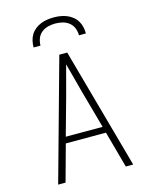

<svg xmlns="http://www.w3.org/2000/svg" viewBox="-138 -1041 876 1127"><g transform="rotate(-15 300.0 -477.5)"><path d="M72 0 276 -735H324L528 0H483L422 -222H178L117 0ZM188 -260H412L348 -490Q336 -535 324 -580Q312 -625 300 -670Q288 -625 276 -580Q264 -535 252 -490ZM141 -815Q141 -835 145.5 -855Q150 -875 160.5 -892Q171 -909 187 -921.5Q203 -934 221.5 -941.5Q240 -949 260 -952Q280 -955 300 -955Q320 -955 340 -952Q360 -949 378.5 -941.5Q397 -934 413 -921.5Q429 -909 439.5 -892Q450 -875 454.5 -855Q459 -835 459 -815H417Q417 -837 409 -858Q401 -879 383.5 -893Q366 -907 344 -912.5Q322 -918 300 -918Q278 -918 256 -912.5Q234 -907 216.5 -893Q199 -879 191 -858Q183 -837 183 -815Z"/></g></svg>

Font: Iosevka Extralight Extended
Style: Regular
Weight: 200
Width: 7
Monospace: yes
Designer: Belleve Invis
Foundry: Belleve Invis
Version: Version 32.5.0; ttfautohint (v1.8.4)